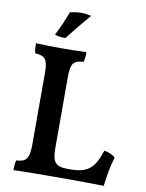

<svg xmlns="http://www.w3.org/2000/svg" viewBox="-95 -946 774 1016"><g transform="rotate(10 291.5 -438.0)"><path d="M198 -733C238 -784 273 -827 312 -872C297 -876 278 -879 259 -879C239 -879 218 -876 198 -871C184 -832 164 -785 141 -741C158 -735 175 -733 198 -733ZM343 -53H334C263 -53 247 -74 247 -153V-531C247 -606 261 -622 315 -626C320 -640 321 -659 321 -679C281 -677 230 -676 185 -676C144 -676 95 -677 50 -679C50 -661 51 -640 55 -626C109 -622 124 -606 124 -533V-152C124 -70 108 -53 55 -50C50 -37 49 -18 49 3C98 1 249 0 322 0C398 0 490 1 534 2C540 -49 550 -109 565 -155C552 -168 532 -177 505 -182C474 -88 442 -53 343 -53Z"/></g></svg>

Font: Vollkorn Semibold
Style: Regular
Weight: 600
Designer: Friedrich Althausen
Foundry: Friedrich Althausen
Version: Version 4.015;PS 004.015;hotconv 1.0.88;makeotf.lib2.5.64775